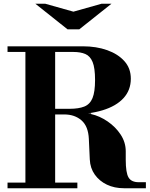

<svg xmlns="http://www.w3.org/2000/svg" viewBox="-20 -1000 795 1020"><path d="M267 -392V-422H350Q398 -422 428 -434Q458 -446 471.5 -479Q485 -512 485 -575Q485 -639 472 -670.5Q459 -702 433.5 -713Q408 -724 370 -724H20V-754H420Q492 -754 549.5 -733.5Q607 -713 641 -675Q675 -637 675 -582Q675 -521 636 -478.5Q597 -436 524.5 -414Q452 -392 350 -392ZM20 0V-30H391V0ZM115 -15V-754H273V-15ZM638 0Q588 0 548 -19Q508 -38 483.5 -72.5Q459 -107 457 -153L452 -262Q449 -329 413 -360.5Q377 -392 321 -392L397 -398H464V-394Q509 -384 551.5 -355Q594 -326 621 -285Q648 -244 648 -196V-151Q648 -82 663 -57Q678 -32 717 -32H755V0ZM339 -844 168 -980H221L370 -938L519 -980H572L401 -844Z"/></svg>

Font: Libre Bodoni
Style: Bold
Weight: 700
Designer: Pablo Impallari, Rodrigo Fuenzalida
Foundry: Impallari Type
Version: Version 2.005;gftools[0.9.23]